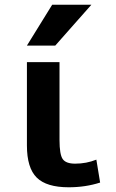

<svg xmlns="http://www.w3.org/2000/svg" viewBox="-20 -783 493 813"><path d="M232 -520V-190Q232 -129 245.5 -109.5Q259 -90 298 -90Q346 -90 388 -107L404 -10Q342 10 271 10Q177 10 135.5 -31Q94 -72 94 -167V-520ZM201 -763H367L214 -590H94Z"/></svg>

Font: M PLUS 1p
Style: Bold
Weight: 700
Version: Version 1.062